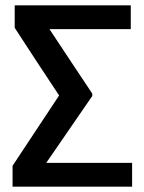

<svg xmlns="http://www.w3.org/2000/svg" viewBox="-20 -714 540 718"><path d="M27 -94 201 -357Q159 -420 117.5 -483.5Q76 -547 35 -610V-694H469V-605H165Q205 -544 245.5 -483.5Q286 -423 325 -364V-355L153 -105H474V-16H27Z"/></svg>

Font: D2Coding
Style: Bold
Weight: 700
Monospace: yes
Designer: Yong-Rak Park; Jeong-Hwan Yoon; Sang-Min Lee;
Foundry: NHN Corporation
Version: Version 1.3.2; Build 20180524